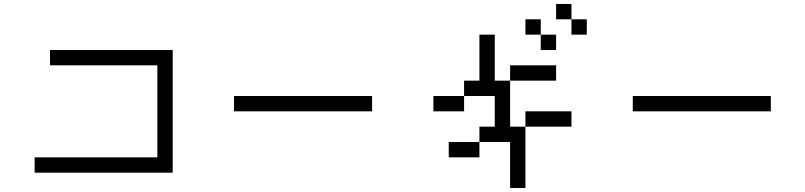

<svg xmlns="http://www.w3.org/2000/svg" viewBox="-20 -943 4040 963"><path d="M769.2 -615.4H230.8V-692.3H846.2V-76.9H153.8V-153.8H769.2Z M1153.8 -461.5H1846.2V-384.6H1153.8Z M2461.5 -769.2V-538.5H2538.5V-615.4H2769.2V-538.5H2538.5V-307.7H2615.4V-384.6H2846.2V-307.7H2615.4V0H2538.5V-230.8H2384.6V-307.7H2461.5V-461.5H2307.7V-538.5H2384.6V-769.2ZM2384.6 -230.8V-153.8H2230.8V-230.8ZM2307.7 -461.5V-384.6H2153.8V-461.5ZM2846.2 -846.2H2923.1V-769.2H2846.2ZM2769.2 -923.1H2846.2V-846.2H2769.2ZM2692.3 -769.2H2769.2V-692.3H2692.3ZM2615.4 -846.2H2692.3V-769.2H2615.4Z M3153.8 -461.5H3846.2V-384.6H3153.8Z"/></svg>

Font: Mintsoda - Lime Green 13x16
Style: Regular
Weight: 400
Designer: Mintsoda-15
Version: Version 1.0